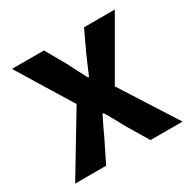

<svg xmlns="http://www.w3.org/2000/svg" viewBox="-130 -690 821 821"><g transform="rotate(-30 281.0 -280.0)"><path d="M15.8 0H168.7L220 -103.4C235.5 -136.4 250.8 -169.4 266.6 -200.4H271.6C290.5 -169.4 308.6 -135.6 326 -103.4L388.1 0H546.1L370.6 -275.3L534.8 -559.8H382.9L336.5 -461.1C322.7 -429 308.1 -397.1 295.3 -365.5H290.5C273.7 -397.1 256.8 -429 241.1 -461.1L184.9 -559.8H27.1L191.3 -291.4Z"/></g></svg>

Font: Source Han Sans JP VF
Style: Regular
Weight: 250
Designer: Ryoko NISHIZUKA 西塚涼子 (kana, bopomofo & ideographs); Paul D. Hunt (Latin, Greek & Cyrillic); Sandoll Communications 산돌커뮤니
Foundry: Adobe
Version: Version 2.004;hotconv 1.0.118;makeotfexe 2.5.65603